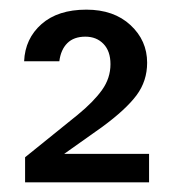

<svg xmlns="http://www.w3.org/2000/svg" viewBox="-20 -730 370 398"><path d="M289 -411V-352H32V-404L141 -492Q174 -519 191.5 -543.5Q209 -568 209 -597Q209 -624 194.5 -639Q180 -654 157 -654Q133 -654 119.5 -640.5Q106 -627 103 -603H30Q32 -650 66 -680Q100 -710 159 -710Q216 -710 250.5 -678Q285 -646 285 -600Q285 -562 263 -532.5Q241 -503 192 -467L113 -411Z"/></svg>

Font: Poppins A&M
Style: Regular-A&M
Weight: 400
Designer: Ninad Kale (Devanagari), Jonny Pinhorn (Latin)
Foundry: Indian Type Foundry
Version: 4.004